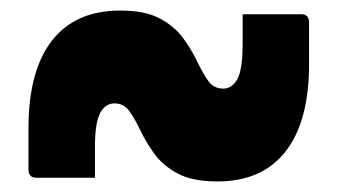

<svg xmlns="http://www.w3.org/2000/svg" viewBox="-20 -482 640 364"><path d="M392 -138Q345 -138 317 -153Q289 -168 273 -190Q257 -212 246.5 -234Q236 -256 225.5 -271Q215 -286 197 -286Q180 -286 170 -268Q160 -250 160 -203V-145H49Q34 -145 34 -161V-239Q34 -348 78.5 -405Q123 -462 208 -462Q255 -462 283 -447Q311 -432 327 -410Q343 -388 353.5 -366Q364 -344 374.5 -329Q385 -314 403 -314Q420 -314 430 -332Q440 -350 440 -399V-455H551Q566 -455 566 -439V-361Q566 -252 521.5 -195Q477 -138 392 -138Z"/></svg>

Font: Recursive Mn Lnr St XBd
Style: Regular
Weight: 800
Monospace: yes
Version: Version 1.079;hotconv 1.0.112;makeotfexe 2.5.65598; ttfautoh